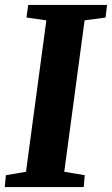

<svg xmlns="http://www.w3.org/2000/svg" viewBox="-26 -763 457 783"><path d="M-6.5 0 -2 -48.5 80 -62.5 163 -680 82 -691.5 89 -743H410.5L404.5 -691.5L319 -680L236 -62.5L319.5 -48.5L315.5 0Z"/></svg>

Font: Merriweather ExtraBold
Style: Italic
Weight: 800
Italic angle: -7.8°
Version: Version 2.101